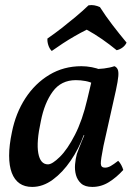

<svg xmlns="http://www.w3.org/2000/svg" viewBox="-20 -728 537 757"><path d="M431 -467Q439 -464 443.5 -455.5Q448 -447 446.5 -428Q445 -409 437 -372L388 -153Q377 -98 377.5 -82.5Q378 -67 394 -67Q405 -67 416.5 -73.5Q428 -80 446 -94Q453 -87 458 -77.5Q463 -68 466 -58Q440 -29 409.5 -10Q379 9 344 9Q315 9 300 -4.5Q285 -18 279.5 -38Q274 -58 276 -80.5Q278 -103 283 -121Q287 -132 293 -147.5Q299 -163 305.5 -178.5Q312 -194 316 -203L352 -353L342 -456Q366 -455 390 -458Q414 -461 431 -467ZM375 -453 350 -397Q336 -405 317 -408.5Q298 -412 279 -412Q221 -412 188 -367Q155 -322 141 -250Q123 -168 131 -124Q139 -80 169 -80Q186 -80 216 -109.5Q246 -139 275.5 -196.5Q305 -254 324 -336L343 -416L387 -409L334 -195H310Q291 -142 259 -95Q227 -48 188 -19.5Q149 9 107 9Q77 9 57 -5Q37 -19 26.5 -46.5Q16 -74 16 -114.5Q16 -155 27 -207Q42 -282 80 -340.5Q118 -399 174.5 -433Q231 -467 301 -467Q321 -467 342 -463Q363 -459 375 -453ZM184 -527Q175 -536 170.5 -550Q166 -564 167 -576Q196 -596 223.5 -617.5Q251 -639 278 -661.5Q305 -684 329 -707Q341 -709 352 -707Q363 -705 374 -700Q397 -664 423.5 -629.5Q450 -595 479 -560Q474 -549 463.5 -541Q453 -533 440 -530Q412 -553 382.5 -573.5Q353 -594 322 -611Q298 -599 274.5 -585.5Q251 -572 228 -557Q205 -542 184 -527Z"/></svg>

Font: Vollkorn Medium
Style: Italic
Weight: 500
Italic angle: -11°
Designer: Friedrich Althausen
Foundry: Friedrich Althausen
Version: Version 5.000